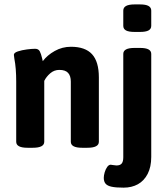

<svg xmlns="http://www.w3.org/2000/svg" viewBox="-20 -675 763 879"><path d="M43.5 0ZM54.2 -25.9V-301.3Q54.2 -363.8 45.9 -405.3Q43.5 -418.5 43.5 -423.8Q43.5 -433.6 61.8 -439.7Q80.1 -445.8 103.3 -448.7Q126.5 -451.7 140.6 -451.7Q155.8 -451.7 161.9 -440.4Q168 -429.2 172.9 -407.7L175.8 -395Q196.3 -422.4 230.7 -441.7Q265.1 -460.9 304.7 -460.9Q370.1 -460.9 401.4 -426.8Q432.6 -392.6 432.6 -320.8V-25.9Q432.6 1.5 379.9 1.5H356Q304.2 1.5 304.2 -25.9V-301.3Q304.2 -327.6 291.7 -341.3Q279.3 -355 251.5 -355Q228 -355 210 -339.4Q191.9 -323.7 182.6 -304.7V-25.9Q182.6 1.5 129.9 1.5H106Q54.2 1.5 54.2 -25.9ZM544.4 -556.6V-626.5Q544.4 -640.6 557.1 -647.7Q569.8 -654.8 596.7 -654.8H620.6Q647.5 -654.8 659.9 -647.7Q672.4 -640.6 672.4 -626.5V-556.6Q672.4 -542.5 659.9 -535.6Q647.5 -528.8 620.6 -528.8H596.7Q569.3 -528.8 556.9 -535.6Q544.4 -542.5 544.4 -556.6ZM455.1 139.2Q455.1 128.4 459.2 114Q463.4 99.6 470.7 89.4Q478 79.1 486.8 79.1Q489.3 79.1 498.5 80.8Q507.8 82.5 513.2 82.5Q529.8 82.5 537.1 73.7Q544.4 64.9 544.4 44.9V-428.2Q544.4 -441.9 557.1 -448.7Q569.8 -455.6 596.7 -455.6H620.6Q647.5 -455.6 659.9 -448.7Q672.4 -441.9 672.4 -428.2V43.5Q672.4 89.4 656 121.1Q639.6 152.8 611.3 168.5Q583 184.1 545.9 184.1Q510.7 184.1 491.2 179.9Q471.7 175.8 463.4 166Q455.1 156.2 455.1 139.2Z"/></svg>

Font: Jaldi
Style: Bold
Weight: 400
Designer: Pablo Cosgaya and Nicolas Silva
Foundry: Omnibus-Type
Version: Version 1.007